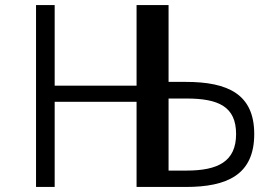

<svg xmlns="http://www.w3.org/2000/svg" viewBox="-20 -742 1095 762"><path d="M720 -351C847 -351 917 -319 917 -210C917 -101 845 -65 720 -65H649V-351ZM717 0C881 0 989 -48 989 -210C989 -368 885 -417 717 -417H649V-722H522V-402H197V-722H123V0H197V-338H522V0Z"/></svg>

Font: Perun Light
Style: Regular
Weight: 300
Foundry: Copyright (c) Stefan Peev, Context Ltd, 2016
Version: Version 1.089